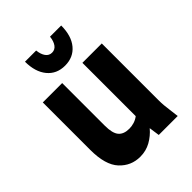

<svg xmlns="http://www.w3.org/2000/svg" viewBox="-213 -840 960 960"><g transform="rotate(-45 266.5 -360.0)"><path d="M56 -189V-525H193V-223Q193 -170 211.5 -148Q230 -126 269 -126Q287 -126 304.5 -131.5Q322 -137 336 -148V-525H473V-125Q473 -104 474.5 -87.5Q476 -71 479 -49L485 0H351L343 -56Q318 -26 284 -7Q250 12 209 12Q144 12 100 -35.5Q56 -83 56 -189ZM137 -732H216Q219 -703 231.5 -685.5Q244 -668 265 -668Q286 -668 298.5 -685.5Q311 -703 314 -732H393Q393 -659 358.5 -617.5Q324 -576 265 -576Q206 -576 171.5 -618Q137 -660 137 -732Z"/></g></svg>

Font: Radio Canada Condensed
Style: Bold
Weight: 700
Width: 3
Designer: Charles Daoud, Etienne Aubert Bonn, Alexandre Saumier Demers, Jacques Le Bailly
Foundry: Radio-Canada
Version: Version 2.104; ttfautohint (v1.8.4.7-5d5b);gftools[0.9.28.de